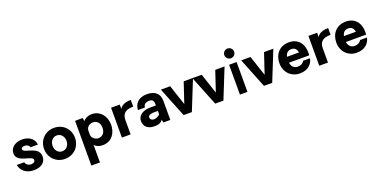

<svg xmlns="http://www.w3.org/2000/svg" viewBox="-17 -1762 5982 3025"><g transform="rotate(-20 2973.5 -250.0)"><path d="M269 10C391 10 469 -51 469 -150C469 -248 385 -281 310 -304C251 -323 201 -332 201 -366C201 -391 227 -405 265 -402C306 -399 331 -379 339 -349H463C453 -461 349 -510 261 -510C135 -510 52 -445 52 -349C52 -255 144 -227 221 -205C277 -189 325 -177 325 -143C325 -115 311 -97 264 -94C221 -91 175 -115 164 -161H41C50 -80 124 10 269 10Z M790 10C941 10 1049 -105 1049 -250C1049 -396 941 -510 790 -510C638 -510 530 -396 530 -250C530 -105 638 10 790 10ZM790 -118C719 -118 673 -176 673 -250C673 -324 719 -383 790 -383C859 -383 907 -324 907 -250C907 -176 859 -118 790 -118Z M1422 10C1578 10 1654 -117 1654 -250C1654 -396 1558 -510 1422 -510C1362 -510 1313 -487 1276 -447L1270 -501L1141 -500V250H1285V-44C1313 -10 1366 10 1422 10ZM1393 -382C1463 -382 1510 -332 1510 -250C1510 -168 1463 -117 1393 -117C1344 -117 1285 -160 1285 -214V-281C1285 -347 1344 -382 1393 -382Z M2078 -510C1966 -510 1904 -465 1890 -423V-500H1744V0H1890V-240C1890 -354 1955 -397 2078 -397Z M2267 8C2337 13 2397 0 2430 -49L2439 0H2556V-318C2556 -451 2470 -508 2347 -508C2193 -508 2135 -418 2129 -321H2246C2252 -382 2297 -398 2343 -398C2393 -398 2420 -377 2420 -319V-292H2321C2208 -292 2115 -236 2115 -143C2115 -49 2177 2 2267 8ZM2318 -97C2282 -97 2257 -118 2257 -151C2257 -185 2297 -201 2352 -201H2420V-142C2393 -118 2360 -97 2318 -97Z M3118 -500H2962L2848 -160L2735 -500H2579L2779 0H2917Z M3647 -500H3491L3377 -160L3264 -500H3108L3308 0H3446Z M3786 -586C3831 -586 3869 -623 3869 -668C3869 -713 3831 -750 3786 -750C3742 -750 3704 -713 3704 -668C3704 -623 3742 -586 3786 -586ZM3723 -500V0H3849V-500Z M4465 -500H4309L4195 -160L4082 -500H3926L4126 0H4264Z M4963 -251C4963 -409 4874 -511 4729 -511C4569 -511 4476 -398 4476 -250C4476 -101 4580 10 4728 10C4865 10 4940 -69 4957 -161H4841C4817 -115 4769 -102 4732 -102C4672 -102 4629 -142 4621 -208H4960C4962 -223 4963 -237 4963 -251ZM4727 -397C4785 -397 4815 -364 4825 -306H4624C4636 -361 4667 -397 4727 -397Z M5387 -510C5275 -510 5213 -465 5199 -423V-500H5053V0H5199V-240C5199 -354 5264 -397 5387 -397Z M5917 -251C5917 -409 5828 -511 5683 -511C5523 -511 5430 -398 5430 -250C5430 -101 5534 10 5682 10C5819 10 5894 -69 5911 -161H5795C5771 -115 5723 -102 5686 -102C5626 -102 5583 -142 5575 -208H5914C5916 -223 5917 -237 5917 -251ZM5681 -397C5739 -397 5769 -364 5779 -306H5578C5590 -361 5621 -397 5681 -397Z"/></g></svg>

Font: Oakes Bold
Style: Regular
Weight: 700
Designer: Samuel Oakes
Foundry: Samuel Oakes
Version: Version 1.003;PS 001.003;hotconv 1.0.88;makeotf.lib2.5.64775